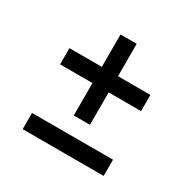

<svg xmlns="http://www.w3.org/2000/svg" viewBox="-127 -830 802 802"><g transform="rotate(30 273.5 -429.5)"><path d="M78.1 -156.2V-234.4H468.8V-156.2ZM78.1 -468.8V-546.9H234.4V-703.1H312.5V-546.9H468.8V-468.8H312.5V-312.5H234.4V-468.8Z"/></g></svg>

Font: Luculent
Style: Regular
Weight: 400
Monospace: yes
Designer: Andrew Kensler
Version: Version 1.0.0-845fa02f9341